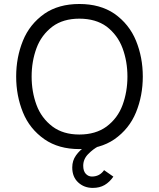

<svg xmlns="http://www.w3.org/2000/svg" viewBox="-20 -737 798 962"><path d="M377.5 10Q274 10 203 -39Q128.5 -91 94.8 -174.2Q61 -257.5 61 -353.5Q61 -449.5 94.8 -532.8Q128.5 -616 203 -668.5Q274 -717 377.5 -717Q481.5 -717 553 -668.5Q627.5 -616 661.5 -532.8Q695.5 -449.5 695.5 -353.5Q695.5 -257.5 661.5 -174.2Q627.5 -91 553 -39Q481.5 10 377.5 10ZM377.5 -63Q459.5 -63 514 -103Q570 -145 594.2 -211.2Q618.5 -277.5 618.5 -353.5Q618.5 -429.5 594 -495.5Q569.5 -561.5 514 -604Q459.5 -643.5 377.5 -643.5Q296.5 -643.5 243 -604Q187 -561.5 162.8 -495.5Q138.5 -429.5 138.5 -353.5Q138.5 -277.5 162.8 -211.5Q187 -145.5 243 -103Q296.5 -63 377.5 -63ZM445 204.5Q401.5 204.5 371.8 177Q342 149.5 342 102Q342 67.5 361 41.2Q380 15 403.8 0Q427.5 -15 448.5 -21H510.5Q498.5 -17 472.8 -3.8Q447 9.5 422 34.8Q397 60 397 93.5Q397 120 409.8 133.8Q422.5 147.5 440.5 147.5Q479.5 147.5 501.5 115.5L548 148Q528.5 176 503.8 190.2Q479 204.5 445 204.5Z"/></svg>

Font: Acari Sans
Style: Regular
Weight: 400
Designer: Alfredo Marco Pradil and Stefan Peev (font) & Cristiano Sobral (main changes)
Foundry: Alfredo Marco Pradil and Stefan Peev (font) & Cristiano Sobral (main changes)
Version: Version 1.063; ttfautohint (v1.8.3)